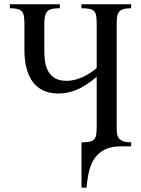

<svg xmlns="http://www.w3.org/2000/svg" viewBox="-20 -682 659 895"><path d="M359.9 192.9V-18.6Q383.8 -18.6 397.7 -21.5Q411.6 -24.4 418.9 -32.5Q426.3 -40.5 428.5 -54.9Q430.7 -69.3 430.7 -91.8V-324.2Q384.8 -284.7 341.6 -265.4Q298.3 -246.1 253.4 -246.1Q220.2 -246.1 195.3 -254.9Q170.4 -263.7 152.8 -278.8Q135.3 -293.9 123.8 -314Q112.3 -334 105.7 -356.2Q99.1 -378.4 96.4 -401.9Q93.8 -425.3 93.8 -447.3V-570.3Q93.8 -591.8 91.6 -606Q89.4 -620.1 82.3 -628.4Q75.2 -636.7 61.8 -640.1Q48.3 -643.6 25.9 -643.6V-662.1H258.8V-643.6Q237.3 -643.6 223.4 -640.6Q209.5 -637.7 201.4 -629.6Q193.4 -621.6 189.9 -607.4Q186.5 -593.3 186.5 -570.3V-447.3Q186.5 -425.8 189.2 -400.9Q191.9 -376 202.1 -354.7Q212.4 -333.5 233.4 -319.3Q254.4 -305.2 291 -305.2Q324.7 -305.2 361.3 -321Q397.9 -336.9 430.7 -364.7V-570.3Q430.7 -592.8 428.5 -607.2Q426.3 -621.6 418.9 -629.6Q411.6 -637.7 397.5 -640.6Q383.3 -643.6 359.4 -643.6V-662.1H591.3V-643.6Q569.3 -643.6 555.9 -639.6Q542.5 -635.7 535.4 -627.2Q528.3 -618.7 526.1 -604.7Q523.9 -590.8 523.9 -570.3V-91.8Q523.9 -77.1 524.9 -63.7Q525.9 -50.3 532.2 -40.3Q538.6 -30.3 552.2 -24.4Q565.9 -18.6 591.3 -18.6V0H546.4Q499 0 468.8 15.1Q438.5 30.3 420.7 56.4Q402.8 82.5 394.8 117.7Q386.7 152.8 383.8 192.9Z"/></svg>

Font: Doulos SIL CyrE
Style: Regular
Weight: 400
Designer: Walt Agee, Victor Gaultney, Peter Martin, Debbi Hosken, Becca Hirsbrunner
Foundry: SIL International
Version: Version 5.000